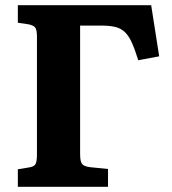

<svg xmlns="http://www.w3.org/2000/svg" viewBox="-20 -723 666 743"><path d="M49 0V-68L92 -75Q112 -78 117.5 -88Q123 -98 123 -127V-581Q123 -607 116.5 -616Q110 -625 90 -629L49 -635V-703H565L596 -505L515 -490Q502 -532 490 -558.5Q478 -585 462.5 -599.5Q447 -614 425 -619Q403 -624 371 -624H290V-127Q290 -98 297.5 -88.5Q305 -79 329 -76L398 -69V0Z"/></svg>

Font: Literata 18pt
Style: Bold
Weight: 700
Designer: Latin by Veronika Burian and Jose Scaglione. Greek by Irene Vlachou. Cyrillic by Vera Evstafieva.
Foundry: TypeTogether
Version: Version 3.103;gftools[0.9.29]